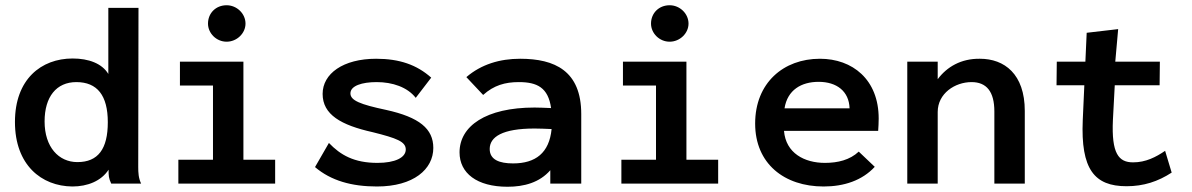

<svg xmlns="http://www.w3.org/2000/svg" viewBox="-20 -700 4544 732"><path d="M256 11C314 11 366 -10 394 -53C394 -31 394 -21 404 0H518C508 -21 507 -42 507 -63L508 -670H393V-418C369 -458 318 -477 257 -477C137 -477 37 -398 37 -235C37 -71 138 10 256 11ZM275 -82C204 -82 150 -139 150 -237C150 -331 195 -387 271 -387C351 -387 391 -336 391 -234C391 -132 354 -82 275 -82Z M844 -541C883 -541 916 -573 916 -610C916 -648 883 -680 844 -680C803 -680 773 -650 773 -610C773 -573 805 -541 844 -541ZM660 0H1029V-91H908V-465H666V-374H792V-91H660Z M1417 11C1557 11 1632 -55 1632 -136C1632 -209 1579 -253 1452 -281C1353 -302 1316 -317 1316 -344C1316 -373 1360 -387 1416 -387C1476 -387 1533 -368 1565 -327L1624 -404C1569 -453 1503 -476 1414 -476C1288 -476 1210 -419 1210 -342C1210 -263 1280 -223 1401 -196C1493 -173 1527 -160 1527 -130C1527 -99 1486 -79 1419 -79C1330 -79 1278 -109 1234 -155L1181 -63C1242 -11 1321 11 1417 11Z M1915 12C1978 12 2037 -4 2078 -51V0H2196V-265C2196 -430 2095 -476 1963 -476C1886 -476 1815 -455 1758 -406L1822 -338C1863 -375 1906 -387 1958 -387C2028 -387 2070 -366 2081 -288C2057 -289 2034 -290 2018 -290C1832 -290 1732 -219 1732 -119C1732 -40 1798 12 1915 12ZM1847 -132C1847 -178 1895 -210 2018 -210C2035 -210 2060 -209 2083 -208C2074 -117 2022 -77 1936 -77C1884 -77 1847 -91 1847 -132Z M2533 -541C2572 -541 2605 -573 2605 -610C2605 -648 2572 -680 2533 -680C2492 -680 2462 -650 2462 -610C2462 -573 2494 -541 2533 -541ZM2349 0H2718V-91H2597V-465H2355V-374H2481V-91H2349Z M3120 11C3198 11 3267 -12 3315 -64L3254 -122C3220 -90 3174 -79 3125 -79C3047 -79 2976 -116 2969 -201H3328C3329 -214 3330 -234 3330 -248C3330 -397 3230 -476 3106 -476C2967 -476 2859 -384 2859 -229C2859 -76 2970 11 3120 11ZM2971 -287C2982 -357 3035 -388 3101 -388C3170 -388 3217 -352 3219 -287Z M3439 0H3555V-273C3555 -344 3621 -387 3684 -387C3741 -387 3771 -351 3771 -275V0H3887V-277C3887 -418 3809 -476 3716 -476C3644 -477 3590 -445 3555 -398V-465H3439Z M4275 10C4340 10 4395 -8 4447 -42L4422 -125C4387 -101 4348 -81 4300 -81C4245 -81 4217 -114 4223 -243L4230 -375H4401L4402 -465H4232L4243 -589L4123 -575L4118 -465H4009L4008 -375H4114L4108 -242C4100 -55 4152 10 4275 10Z"/></svg>

Font: Inconsolata SemiExpanded
Style: Bold
Weight: 700
Width: 6
Monospace: yes
Designer: Raph Levien, Cyreal, Brenton Simpson
Foundry: Raph Levien, Cyreal, Google
Version: Version 3.100